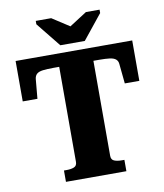

<svg xmlns="http://www.w3.org/2000/svg" viewBox="-97 -988 909 1067"><g transform="rotate(-10 358.0 -455.0)"><path d="M289 -753H427L538 -891V-910H461L318 -818H407L265 -910H178V-891ZM262 -100V-636H229Q193 -636 169.5 -633Q146 -630 135 -620Q124 -610 122 -592L112 -482H29V-710H687V-482H605L594 -592Q593 -610 581.5 -620Q570 -630 547 -633Q524 -636 488 -636H455V-100Q455 -78 471.5 -71Q488 -64 514 -64H529V0H188V-64H203Q229 -64 245.5 -71Q262 -78 262 -100Z"/></g></svg>

Font: Roboto Serif 36pt
Style: Bold
Weight: 700
Version: Version 1.008